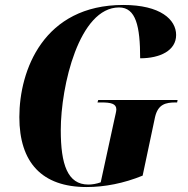

<svg xmlns="http://www.w3.org/2000/svg" viewBox="-20 -744 756 774"><path d="M329 10C402 10 479 -5 555 -36L605 -272C617 -324 648 -331 688 -331H694L696 -341H376L373 -331H389C427 -331 449 -326 449 -303C449 -295 445 -281 441 -262L386 -9C369 -3 352 0 336 0C252 0 225 -82 225 -219C225 -398 299 -714 460 -714C528 -714 545 -638 545 -509C625 -509 690 -540 690 -603C690 -665 627 -724 477 -724C155 -724 58 -460 58 -272C58 -89 149 10 329 10Z"/></svg>

Font: Noto Serif Display Condensed ExtraBold
Style: Italic
Weight: 800
Width: 3
Italic angle: -12°
Designer: Monotype Design Team
Foundry: Monotype Imaging Inc.
Version: Version 2.009